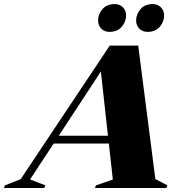

<svg xmlns="http://www.w3.org/2000/svg" viewBox="-105 -944 910 964"><path d="M675 -45 735.5 -13.5 730.5 0H371.5L377 -13.5L461.5 -42.5L441.5 -223.5H164.5L46 -43L122.5 -13.5L117.5 0H-85L-80 -13.5L-1 -44.5L446 -715H589ZM190 -262.5H437L401.5 -585ZM444.5 -784Q419 -784 403.2 -800.5Q387.5 -817 387.5 -841Q387.5 -872.5 409.2 -898Q431 -923.5 471 -923.5Q496.5 -923.5 512.2 -907Q528 -890.5 528 -866.5Q528 -835 506.2 -809.5Q484.5 -784 444.5 -784ZM635.5 -784Q610 -784 594.2 -800.5Q578.5 -817 578.5 -841Q578.5 -872.5 600.2 -898Q622 -923.5 662 -923.5Q687.5 -923.5 703.2 -907Q719 -890.5 719 -866.5Q719 -835 697.2 -809.5Q675.5 -784 635.5 -784Z"/></svg>

Font: Newsreader Display ExtraBold
Style: Italic
Weight: 800
Italic angle: -17°
Designer: Hugues Gentile
Foundry: Production Type
Version: Version 1.001